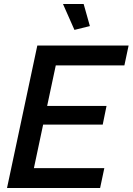

<svg xmlns="http://www.w3.org/2000/svg" viewBox="-20 -937 661 957"><path d="M166 -710H621L600 -611H258L215 -409H511L492 -316H195L149 -99H500L479 0H15ZM294 -917H397L428 -807L351 -788Z"/></svg>

Font: Raleway Thin SemiBold
Style: Italic
Weight: 600
Italic angle: -12°
Version: Version 4.026